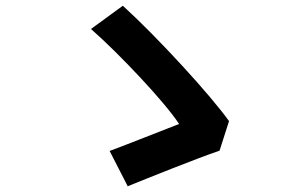

<svg xmlns="http://www.w3.org/2000/svg" viewBox="-20 -684 1040 669"><path d="M745 -159 778 -262C714 -352 531 -552 408 -664L297 -583C393 -499 554 -329 604 -252C547 -230 424 -181 362 -158L425 -35C499 -65 663 -131 745 -159Z"/></svg>

Font: Noto Sans Mono CJK SC
Style: Bold
Weight: 700
Designer: Ryoko NISHIZUKA 西塚涼子 (kana, bopomofo & ideographs); Paul D. Hunt (Latin, Greek & Cyrillic); Sandoll Communications 산돌커뮤니
Foundry: Adobe
Version: Version 2.004;hotconv 1.0.118;makeotfexe 2.5.65603